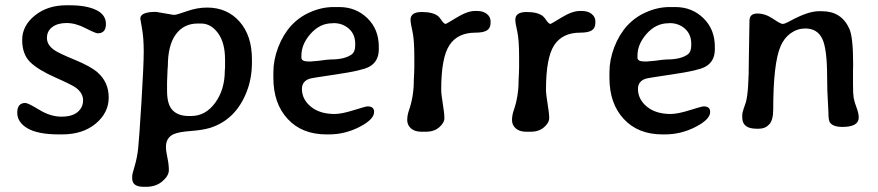

<svg xmlns="http://www.w3.org/2000/svg" viewBox="-20 -511 3379 739"><path d="M235.4 -490.7H248Q312 -490.7 349.9 -472.7Q387.7 -454.6 387.7 -418.7Q387.7 -382.8 356 -382.8Q347.7 -382.8 309.1 -402.6Q270.5 -422.4 236.3 -422.4Q202.1 -422.4 181.4 -407Q160.6 -391.6 160.6 -364.7Q160.6 -337.9 189.5 -317.9Q206.1 -306.2 267.8 -280.8Q329.6 -255.4 356 -231.9Q398.4 -194.3 398.4 -135.7Q398.4 -77.1 348.6 -35.4Q298.8 6.3 219.2 6.3H206.5Q126.5 6.3 86.4 -16.8Q46.4 -40 46.4 -77.4Q46.4 -114.7 77.6 -114.7Q87.9 -114.7 131.1 -88.4Q174.3 -62 216.1 -62Q257.8 -62 278.8 -79.8Q299.8 -97.7 299.8 -124.8Q299.8 -151.9 273.4 -172.4Q259.3 -183.6 192.4 -213.1Q125.5 -242.7 95.5 -272.7Q65.4 -302.7 65.4 -357.4Q65.4 -412.1 114.3 -451.4Q163.1 -490.7 235.4 -490.7Z M846.2 -281.7Q846.2 -346.7 819.1 -383.5Q792 -420.4 754.4 -420.4H740.2Q687.5 -420.4 656.7 -378.7Q626 -336.9 626 -255.9L625 -246.1L623 -195.3V-161.1Q623 -107.9 644.8 -86.2Q666.5 -64.5 706.5 -64.5H715.8Q771 -64.5 808.1 -115.2Q845.2 -166 845.2 -238.8L846.2 -249.5ZM580.6 -465.3 648.9 -453.6Q659.7 -453.6 699.2 -467.8Q738.8 -481.9 776.9 -481.9Q854 -481.9 901.9 -428Q949.7 -374 949.7 -282.7V-270.5Q949.7 -209 929.2 -157.2Q887.2 -50.3 789.1 -19Q761.2 -10.3 714.6 -6.8Q668 -3.4 648.4 5.4Q618.7 19 618.7 54.7Q618.7 69.8 624.3 95.7Q629.9 121.6 629.9 143.6Q629.9 165.5 605 186.8Q580.1 208 543 208H532.7Q488.8 208 488.8 175.8V166.5Q488.8 159.7 498.3 128.2Q507.8 96.7 511.7 60.8Q515.6 24.9 524.4 -117.7Q533.2 -260.3 533.2 -312.7Q533.2 -365.2 526.6 -400.9Q520 -436.5 520 -439.5Q520 -465.3 580.6 -465.3Z M1140.1 -296.9V-289.1Q1140.1 -274.4 1167 -274.4H1178.7L1181.6 -274.9L1205.6 -276.9Q1243.2 -282.2 1254.4 -282.2Q1307.6 -282.2 1334.5 -302.2Q1347.2 -312 1347.2 -336.9V-342.3Q1347.2 -378.9 1323 -400.4Q1298.8 -421.9 1265.1 -421.9H1261.7L1258.8 -421.4Q1211.4 -421.4 1175.8 -381.3Q1140.1 -341.3 1140.1 -296.9ZM1246.6 6.3H1235.8Q1142.6 6.3 1087.4 -53Q1032.2 -112.3 1032.2 -211.4V-232.9Q1032.2 -280.3 1050.8 -329.1Q1088.4 -426.8 1173.3 -463.9Q1218.3 -483.9 1264.6 -483.9H1285.6Q1349.6 -483.9 1393.8 -441.2Q1438 -398.4 1438 -331.1V-321.3Q1438 -273.4 1399.9 -253.4Q1373.5 -239.3 1276.9 -225.1Q1180.2 -210.9 1171.4 -208Q1142.1 -197.8 1142.1 -168.9Q1142.1 -128.9 1176.3 -100.6Q1210.4 -72.3 1268.1 -72.3Q1294.9 -72.3 1341.3 -86.9Q1387.7 -101.6 1395 -101.6Q1419.9 -101.6 1419.9 -80.1Q1419.9 -51.3 1363.8 -22.5Q1307.6 6.3 1246.6 6.3Z M1574.7 -253.9V-291.5Q1574.7 -359.4 1567.4 -390.9Q1560.1 -422.4 1560.1 -435.1Q1560.1 -464.8 1603.5 -464.8Q1647 -464.8 1666.5 -448.7Q1671.9 -444.3 1680.4 -431.6Q1689 -418.9 1695.8 -418.9Q1697.3 -418.9 1738.3 -443.8Q1779.3 -468.8 1808.6 -468.8H1815.9Q1839.8 -468.8 1854 -457.3Q1868.2 -445.8 1868.2 -429.2V-422.9Q1868.2 -402.8 1854.2 -394Q1840.3 -385.3 1810.1 -385.3Q1741.2 -385.3 1709.7 -336.9Q1678.2 -288.6 1678.2 -166Q1678.2 -148.4 1684.3 -111.8Q1690.4 -75.2 1690.4 -56.6Q1690.4 -38.1 1670.4 -21Q1650.4 -3.9 1619.6 -3.9H1603Q1576.2 -3.9 1561.8 -16.8Q1547.4 -29.8 1547.4 -48.6Q1547.4 -67.4 1554.2 -86.9Q1572.8 -139.6 1572.8 -203.1Q1574.7 -238.3 1574.7 -253.9Z M1978 -253.9V-291.5Q1978 -359.4 1970.7 -390.9Q1963.4 -422.4 1963.4 -435.1Q1963.4 -464.8 2006.8 -464.8Q2050.3 -464.8 2069.8 -448.7Q2075.2 -444.3 2083.7 -431.6Q2092.3 -418.9 2099.1 -418.9Q2100.6 -418.9 2141.6 -443.8Q2182.6 -468.8 2211.9 -468.8H2219.2Q2243.2 -468.8 2257.3 -457.3Q2271.5 -445.8 2271.5 -429.2V-422.9Q2271.5 -402.8 2257.6 -394Q2243.7 -385.3 2213.4 -385.3Q2144.5 -385.3 2113 -336.9Q2081.5 -288.6 2081.5 -166Q2081.5 -148.4 2087.6 -111.8Q2093.8 -75.2 2093.8 -56.6Q2093.8 -38.1 2073.7 -21Q2053.7 -3.9 2022.9 -3.9H2006.3Q1979.5 -3.9 1965.1 -16.8Q1950.7 -29.8 1950.7 -48.6Q1950.7 -67.4 1957.5 -86.9Q1976.1 -139.6 1976.1 -203.1Q1978 -238.3 1978 -253.9Z M2433.6 -296.9V-289.1Q2433.6 -274.4 2460.4 -274.4H2472.2L2475.1 -274.9L2499 -276.9Q2536.6 -282.2 2547.9 -282.2Q2601.1 -282.2 2627.9 -302.2Q2640.6 -312 2640.6 -336.9V-342.3Q2640.6 -378.9 2616.5 -400.4Q2592.3 -421.9 2558.6 -421.9H2555.2L2552.2 -421.4Q2504.9 -421.4 2469.2 -381.3Q2433.6 -341.3 2433.6 -296.9ZM2540 6.3H2529.3Q2436 6.3 2380.9 -53Q2325.7 -112.3 2325.7 -211.4V-232.9Q2325.7 -280.3 2344.2 -329.1Q2381.8 -426.8 2466.8 -463.9Q2511.7 -483.9 2558.1 -483.9H2579.1Q2643.1 -483.9 2687.3 -441.2Q2731.4 -398.4 2731.4 -331.1V-321.3Q2731.4 -273.4 2693.4 -253.4Q2667 -239.3 2570.3 -225.1Q2473.6 -210.9 2464.8 -208Q2435.5 -197.8 2435.5 -168.9Q2435.5 -128.9 2469.7 -100.6Q2503.9 -72.3 2561.5 -72.3Q2588.4 -72.3 2634.8 -86.9Q2681.2 -101.6 2688.5 -101.6Q2713.4 -101.6 2713.4 -80.1Q2713.4 -51.3 2657.2 -22.5Q2601.1 6.3 2540 6.3Z M3285.2 -58.6Q3285.2 -22.5 3222.2 -22.5Q3186.5 -22.5 3174.3 -39.6Q3168.5 -47.9 3168.5 -78.6L3167 -109.9Q3163.6 -161.1 3163.6 -212.9Q3163.6 -324.7 3144.3 -363Q3125 -401.4 3079.6 -401.4Q3049.3 -401.4 3023.7 -383.3Q2998 -365.2 2984.4 -333Q2956.1 -267.1 2956.1 -89.4Q2956.1 -48.8 2940.7 -32.2Q2925.3 -15.6 2901.4 -15.6H2891.6Q2836.9 -15.6 2836.9 -59.1V-70.8Q2836.9 -76.2 2842.8 -94.2L2850.6 -116.7Q2862.3 -156.2 2862.3 -286.1L2864.7 -431.2Q2864.7 -459 2895 -459Q2925.3 -459 2954.8 -439Q2984.4 -418.9 2992.4 -418.9Q3000.5 -418.9 3021 -430.2Q3089.8 -467.8 3131.3 -467.8H3144Q3218.8 -467.8 3249 -400.4Q3263.7 -368.7 3263.7 -263.7V-260.3Q3263.7 -251.5 3263.2 -242.7Q3263.2 -218.8 3263.2 -217.8Q3263.2 -208.5 3263.2 -199.7Q3263.2 -192.9 3263.2 -186.5Q3263.2 -148.9 3265.6 -135.3Q3269 -116.7 3276.9 -96.7Q3285.2 -74.7 3285.2 -58.6Z"/></svg>

Font: Averia Gruesa Libre
Style: Regular
Weight: 500
Italic angle: -1.70001°
Version: Version 1.001